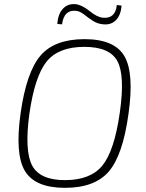

<svg xmlns="http://www.w3.org/2000/svg" viewBox="-20 -890 702 922"><path d="M278 -773 255 -775Q259 -824 282.5 -848.5Q306 -873 342 -870Q373 -867 410 -837Q447 -807 474 -805Q534 -799 541 -866L564 -863Q560 -817 537 -793.5Q514 -770 478 -773Q449 -775 426 -790Q403 -805 383.5 -820.5Q364 -836 345 -838Q287 -844 278 -773ZM386 -702Q529 -702 577 -621Q625 -540 597 -343Q570 -145 502.5 -66.5Q435 12 292 12Q149 12 100 -68.5Q51 -149 79 -347Q107 -544 174.5 -623Q242 -702 386 -702ZM385 -665Q261 -665 204 -594.5Q147 -524 121 -343Q97 -165 134.5 -95Q172 -25 292 -25Q415 -25 472 -95.5Q529 -166 555 -347Q581 -527 544 -596Q507 -665 385 -665Z"/></svg>

Font: Exo 2.0 Extra Light
Style: Italic
Weight: 250
Italic angle: -8°
Designer: Natanael Gama
Version: Version 1.001;PS 001.001;hotconv 1.0.70;makeotf.lib2.5.58329